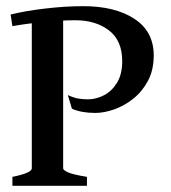

<svg xmlns="http://www.w3.org/2000/svg" viewBox="-20 -599 551 619"><path d="M475.6 -420.4Q475.6 -373.5 457.3 -338.9Q439 -304.2 409.9 -281Q380.9 -257.8 348.1 -246.3Q315.4 -234.9 287.1 -234.9Q242.7 -234.9 211.9 -248.5L198.7 -292.5Q217.8 -283.7 232.7 -281.2Q247.6 -278.8 263.7 -278.8Q290 -278.8 315.4 -292Q340.8 -305.2 357.4 -332.5Q374 -359.9 374 -401.9Q374 -468.3 331.3 -501Q288.6 -533.7 223.1 -533.7Q175.8 -533.7 119.4 -528.1Q63 -522.5 20 -514.6L14.2 -552.2Q61.5 -564 126 -571.5Q190.4 -579.1 248.5 -579.1Q351.1 -579.1 413.3 -538.3Q475.6 -497.6 475.6 -420.4ZM20 0V-28.8Q82.5 -41.5 82.5 -56.2V-535.6H183.6V-56.2Q183.6 -50.8 198.5 -43.7Q213.4 -36.6 260.3 -28.8V0Z"/></svg>

Font: Dai Banna SIL Medium
Style: Regular
Weight: 500
Designer: Victor Gaultney
Foundry: SIL International
Version: Version 4.000